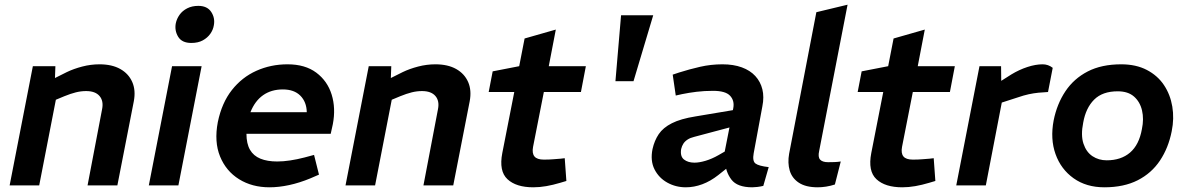

<svg xmlns="http://www.w3.org/2000/svg" viewBox="-20 -790 5060 818"><path d="M21 0 120 -508H216L213 -425L187 -444L265 -483Q294 -497 330.5 -506.5Q367 -516 404 -516Q457 -516 492.5 -496Q528 -476 543.5 -440.5Q559 -405 550 -358L480 0H353L415 -325Q422 -360 404 -381Q386 -402 347 -402Q325 -402 303 -396.5Q281 -391 254 -380L218 -365L147 0Z M614 0 713 -508H839L740 0ZM795 -607Q755 -607 739 -633.5Q723 -660 729 -691Q733 -710 745 -727Q757 -744 777.5 -754.5Q798 -765 825 -765Q863 -765 880 -739Q897 -713 891 -682Q888 -663 876 -646Q864 -629 844 -618Q824 -607 795 -607Z M1128 8Q1054 8 998.5 -26.5Q943 -61 917.5 -123.5Q892 -186 908 -270Q925 -352 968 -406.5Q1011 -461 1072.5 -488.5Q1134 -516 1205 -516Q1280 -516 1327.5 -480.5Q1375 -445 1393 -387Q1411 -329 1398 -261L1389 -220H1030Q1030 -178 1045 -152Q1060 -126 1089.5 -114Q1119 -102 1161 -102Q1187 -102 1216.5 -106.5Q1246 -111 1277 -119L1318 -130L1339 -46L1302 -30Q1256 -11 1212 -1.5Q1168 8 1128 8ZM1047 -312H1287Q1286 -356 1259.5 -382.5Q1233 -409 1185 -409Q1136 -409 1101 -384.5Q1066 -360 1047 -312Z M1452 0 1551 -508H1647L1644 -425L1618 -444L1696 -483Q1725 -497 1761.5 -506.5Q1798 -516 1835 -516Q1888 -516 1923.5 -496Q1959 -476 1974.5 -440.5Q1990 -405 1981 -358L1911 0H1784L1846 -325Q1853 -360 1835 -381Q1817 -402 1778 -402Q1756 -402 1734 -396.5Q1712 -391 1685 -380L1649 -365L1578 0Z M2252 8Q2179 8 2142 -26.5Q2105 -61 2120 -138L2171 -398H2062L2079 -486L2192 -508L2215 -626L2348 -664L2318 -508H2476L2455 -398H2297L2251 -164Q2246 -137 2257 -123.5Q2268 -110 2297 -110Q2321 -110 2337 -111.5Q2353 -113 2369 -114L2386 -116L2393 -19L2366 -11Q2336 -2 2307.5 3Q2279 8 2252 8Z M2602 -444 2626 -725H2763L2679 -444Z M3232 2Q3219 5 3206.5 6.5Q3194 8 3185 8Q3121 8 3096 -25Q3071 -58 3069 -103L3064 -126L3104 -329Q3110 -361 3090.5 -382Q3071 -403 3018 -403Q2981 -403 2948 -399Q2915 -395 2886 -389L2859 -383L2846 -472L2873 -481Q2917 -495 2963 -505.5Q3009 -516 3058 -516Q3105 -516 3140.5 -503Q3176 -490 3198 -466Q3220 -442 3228 -409.5Q3236 -377 3228 -337L3191 -137Q3185 -104 3198.5 -93.5Q3212 -83 3255 -78ZM2902 8Q2859 8 2823 -12Q2787 -32 2768.5 -68.5Q2750 -105 2760 -155Q2768 -191 2786.5 -218.5Q2805 -246 2842.5 -265Q2880 -284 2943 -294L3122 -324L3107 -252L2938 -207Q2921 -203 2909.5 -195.5Q2898 -188 2891.5 -178Q2885 -168 2882 -155Q2877 -124 2894 -110.5Q2911 -97 2939 -97Q2959 -97 2986 -105Q3013 -113 3041 -129L3088 -156L3099 -91L3040 -44Q3007 -18 2972 -5Q2937 8 2902 8Z M3537 -4Q3519 2 3500 5Q3481 8 3464 8Q3413 8 3383.5 -11.5Q3354 -31 3344.5 -63.5Q3335 -96 3342 -135L3458 -738L3591 -770L3470 -147Q3464 -121 3474 -110Q3484 -99 3508 -99Q3523 -99 3536 -99.5Q3549 -100 3562 -102Z M3824 8Q3751 8 3714 -26.5Q3677 -61 3692 -138L3743 -398H3634L3651 -486L3764 -508L3787 -626L3920 -664L3890 -508H4048L4027 -398H3869L3823 -164Q3818 -137 3829 -123.5Q3840 -110 3869 -110Q3893 -110 3909 -111.5Q3925 -113 3941 -114L3958 -116L3965 -19L3938 -11Q3908 -2 3879.5 3Q3851 8 3824 8Z M4054 0 4153 -508H4245L4246 -419L4218 -428L4289 -473Q4322 -493 4357 -504.5Q4392 -516 4422 -516Q4446 -516 4465 -501L4445 -398Q4424 -397 4404 -395Q4384 -393 4363 -388.5Q4342 -384 4316 -375L4248 -353L4180 0Z M4685 8Q4608 8 4554 -30.5Q4500 -69 4477 -133.5Q4454 -198 4469 -277Q4483 -347 4519 -401Q4555 -455 4614 -485.5Q4673 -516 4757 -516Q4820 -516 4866 -492Q4912 -468 4939 -427.5Q4966 -387 4974.5 -336Q4983 -285 4972 -231Q4958 -160 4922 -106Q4886 -52 4827 -22Q4768 8 4685 8ZM4695 -107Q4756 -107 4794.5 -140Q4833 -173 4845 -240Q4854 -283 4845.5 -319.5Q4837 -356 4811.5 -378.5Q4786 -401 4742 -401Q4677 -401 4641.5 -365.5Q4606 -330 4595 -268Q4584 -214 4596 -178Q4608 -142 4634.5 -124.5Q4661 -107 4695 -107Z"/></svg>

Font: REM Medium Medium
Style: Italic
Weight: 500
Italic angle: -11°
Version: Version 1.005;gftools[0.9.28]